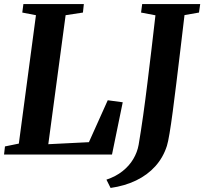

<svg xmlns="http://www.w3.org/2000/svg" viewBox="-24 -763 1008 948"><path d="M-4 0 0.5 -40 69 -54 153.5 -688 86 -701 91.5 -743H390L385.5 -701L300 -688L214.5 -51L415 -61L508 -268L582 -258L529 0ZM522 165 501.5 124Q548 108.5 581.2 82Q614.5 55.5 634.2 22Q654 -11.5 660.5 -48Q672 -115.5 683 -193.8Q694 -272 704.2 -355.8Q714.5 -439.5 724.5 -523.8Q734.5 -608 743.5 -687.5L672.5 -701L678 -743H964.5L958.5 -701L887 -688.5Q876.5 -599.5 866.2 -513.5Q856 -427.5 846.5 -350.8Q837 -274 828.8 -211.2Q820.5 -148.5 813.2 -105Q806 -61.5 800 -42.5Q781.5 15 742.8 58Q704 101 648 128Q592 155 522 165Z"/></svg>

Font: Merriweather 48pt
Style: Bold Italic
Weight: 700
Italic angle: -7.8°
Version: Version 2.101